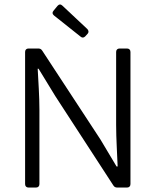

<svg xmlns="http://www.w3.org/2000/svg" viewBox="-20 -843 700 863"><path d="M222.7 -773.4 341.8 -678.7C349.6 -671.9 356.4 -672.9 363.3 -679.7L373 -690.4C379.9 -697.3 378.9 -706.1 372.1 -712.9L260.7 -817.4C252.9 -825.2 245.1 -824.2 238.3 -816.4L220.7 -794.9C213.9 -787.1 214.8 -780.3 222.7 -773.4ZM92.8 -609.4V-15.6C92.8 -5.9 98.6 0 108.4 0H141.6C151.4 0 157.2 -5.9 157.2 -15.6V-349.6C157.2 -413.1 152.3 -475.6 149.4 -534.2H153.3L228.5 -411.1L489.3 -9.8C494.1 -2 500 0 507.8 0H550.8C560.5 0 566.4 -5.9 566.4 -15.6V-609.4C566.4 -619.1 560.5 -625 550.8 -625H517.6C507.8 -625 502 -619.1 502 -609.4V-281.2C502 -217.8 506.8 -151.4 508.8 -94.7H503.9L431.6 -215.8L169.9 -615.2C165 -623 159.2 -625 151.4 -625H108.4C98.6 -625 92.8 -619.1 92.8 -609.4Z"/></svg>

Font: Ed Sans Neue Light
Style: Regular
Weight: 300
Designer: Stephen Hutchings
Version: Version 1.004;PS 001.004;hotconv 1.0.88;makeotf.lib2.5.64775